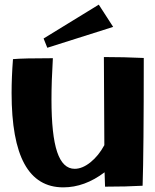

<svg xmlns="http://www.w3.org/2000/svg" viewBox="-20 -803 670 828"><path d="M30 -402Q30 -470 36 -548Q79 -552 208 -552Q202 -452 202 -374Q202 -220 226.5 -147.5Q251 -75 302 -75Q335 -75 370 -103Q405 -131 430 -177L428 -557Q514 -557 600 -553Q600 -149 595 -2Q526 2 433 2L431 -60Q345 5 253 5Q141 5 85.5 -96Q30 -197 30 -402ZM168 -637 406 -783 468 -687 184 -597Z"/></svg>

Font: Otomanopee One
Style: Regular
Weight: 400
Designer: Das Ende der Wildnis
Foundry: Gutenberg Labo
Version: Version 3.005